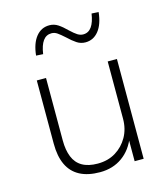

<svg xmlns="http://www.w3.org/2000/svg" viewBox="-110 -811 792 905"><g transform="rotate(-15 286.5 -358.5)"><path d="M267 8Q208 8 168.5 -13Q129 -34 109.5 -75.5Q90 -117 90 -178V-487H135V-182Q135 -135 148.5 -101.5Q162 -68 191.5 -51Q221 -34 267 -34Q317 -34 354.5 -57Q392 -80 414 -119Q436 -158 436 -208V-487H481V0H437V-117H444Q422 -58 376 -25Q330 8 267 8ZM151 -599 117 -601Q123 -659 148.5 -691Q174 -723 214 -723Q237 -723 256 -710.5Q275 -698 297 -676Q317 -657 330.5 -648.5Q344 -640 358 -640Q384 -640 399.5 -662Q415 -684 421 -725L455 -723Q449 -665 423.5 -633Q398 -601 359 -601Q336 -601 317 -613.5Q298 -626 275 -648Q255 -666 242 -675Q229 -684 214 -684Q188 -684 172.5 -662.5Q157 -641 151 -599Z"/></g></svg>

Font: Nunito Sans 10pt ExtraLight
Style: Regular
Weight: 250
Designer: Vernon Adams
Foundry: Vernon Adams
Version: Version 3.101;gftools[0.9.27]